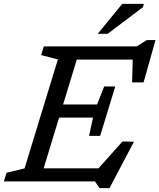

<svg xmlns="http://www.w3.org/2000/svg" viewBox="-40 -942 828 997"><path d="M260.5 -633.5 173.5 -656 187.5 -701H379.5L166 0H-20L-6 -45L87.5 -67.5ZM650 -665 671.5 -632.5H300L322.5 -701H670L722.5 -734H767.5L705.5 -514H646ZM477 35 453 0H108L130.5 -68H497L442.5 -35.5L596 -207.5L655.5 -206L528.5 35ZM480 -236.5H422.5L443 -331.5H209L230.5 -399.5H464L501 -493H558.5L519.5 -365ZM467.5 -766.5 595 -922H707L702.5 -905L519 -766.5Z"/></svg>

Font: Newsreader 8pt
Style: Italic
Weight: 400
Italic angle: -17°
Version: Version 1.003